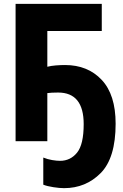

<svg xmlns="http://www.w3.org/2000/svg" viewBox="-20 -734 640 998"><path d="M313 244Q426 244 503.5 165.5Q581 87 581 -91Q581 -242 508.5 -319Q436 -396 318 -396Q296 -396 270.5 -394Q245 -392 226 -387V-573H509V-714H61V0H226V-250Q246 -253 282 -253Q415 -253 415 -89Q415 17 380.5 59.5Q346 102 292 102Q275 102 251 98Q227 94 205 85V226Q225 234 257.5 239Q290 244 313 244Z"/></svg>

Font: Noto Sans Mono Extra
Style: Regular
Weight: 800
Designer: Monotype Design Team
Foundry: Monotype Imaging Inc.
Version: Version 1.900